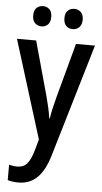

<svg xmlns="http://www.w3.org/2000/svg" viewBox="-63 -820 558 1047"><g transform="rotate(5 216.0 -296.0)"><path d="M3 -591H108L190 -295Q198 -265 205 -234.5Q212 -204 216 -174H219Q223 -200 230 -230.5Q237 -261 246 -295L326 -591H430L247 26Q222 110 181 149.5Q140 189 79 189Q63 189 48 187Q33 185 20 181V97Q30 99 41.5 101Q53 103 65 103Q99 103 119 80Q139 57 154 3L170 -54ZM80 -726Q80 -754 94.5 -767.5Q109 -781 130 -781Q151 -781 165 -767Q179 -753 179 -726Q179 -698 165 -684Q151 -670 130 -670Q109 -670 94.5 -684Q80 -698 80 -726ZM251 -726Q251 -754 265.5 -767.5Q280 -781 301 -781Q322 -781 336.5 -767Q351 -753 351 -726Q351 -698 336.5 -684Q322 -670 301 -670Q279 -670 265 -684Q251 -698 251 -726Z"/></g></svg>

Font: Noto Sans Tamil UI Condensed Medium
Style: Regular
Weight: 500
Width: 3
Designer: Jelle Bosma - Monotype Design Team
Foundry: Monotype Imaging Inc.
Version: Version 2.004; ttfautohint (v1.8.4.7-5d5b)